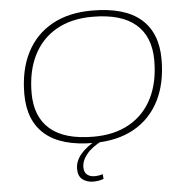

<svg xmlns="http://www.w3.org/2000/svg" viewBox="-61 -769 1009 1047"><g transform="rotate(-5 444.0 -245.0)"><path d="M429 10Q251 10 162.5 -66Q74 -142 74 -288Q74 -419 122 -513.5Q170 -608 261 -659Q352 -710 481 -710Q659 -710 747.5 -634Q836 -558 836 -412Q836 -281 788 -186.5Q740 -92 649 -41Q558 10 429 10ZM430 -24Q546 -24 628 -71Q710 -118 753 -204.5Q796 -291 796 -410Q796 -540 717 -608Q638 -676 480 -676Q364 -676 282 -629Q200 -582 157 -495.5Q114 -409 114 -290Q114 -160 193 -92Q272 -24 430 -24ZM451 -8 479 0Q419 29 389.5 65Q360 101 360 137Q360 165 376 178Q392 191 417 191Q440 191 462 184L464 210Q438 220 408 220Q374 220 349.5 202Q325 184 325 143Q325 59 451 -8Z"/></g></svg>

Font: Georama Extended ExtraLight
Style: Italic
Weight: 200
Width: 7
Italic angle: -9°
Designer: Jean-Baptiste Levee
Foundry: Production Type
Version: Version 1.000